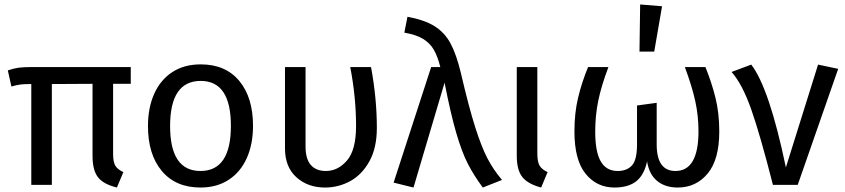

<svg xmlns="http://www.w3.org/2000/svg" viewBox="-20 -827 3780 859"><path d="M486 -452V-140Q486 -102 496 -85.5Q506 -69 532 -57L503 12Q442 -3 418 -34.5Q394 -66 394 -129V-452L212 -451V0H120V-451Q88 -451 72 -449Q56 -447 31 -440L15 -512Q41 -521 62.5 -524Q84 -527 122 -527H565V-452Z M1112 -264Q1112 -182 1084 -119.5Q1056 -57 1003 -22.5Q950 12 877 12Q766 12 704 -62Q642 -136 642 -263Q642 -345 670 -407.5Q698 -470 751 -504.5Q804 -539 878 -539Q989 -539 1050.5 -465Q1112 -391 1112 -264ZM741 -263Q741 -62 877 -62Q1013 -62 1013 -264Q1013 -465 878 -465Q741 -465 741 -263Z M1666 -255Q1666 -165 1632.5 -105Q1599 -45 1546.5 -16.5Q1494 12 1434 12Q1357 12 1306 -34Q1255 -80 1255 -163V-527H1347V-171Q1347 -116 1370.5 -89Q1394 -62 1438 -62Q1492 -62 1532.5 -109Q1573 -156 1573 -263Q1573 -392 1547 -527H1640Q1666 -386 1666 -255Z M2042 -500Q2078 -346 2106 -258Q2134 -170 2160.5 -119Q2187 -68 2226 -22L2140 12Q2100 -42 2073 -94.5Q2046 -147 2021 -233Q1996 -319 1969 -457L1830 12L1741 -10L1909 -527H1950Q1938 -575 1920.5 -605Q1903 -635 1872 -653.5Q1841 -672 1789 -681L1803 -752Q1879 -738 1924 -710Q1969 -682 1995.5 -633Q2022 -584 2042 -500Z M2384 -141Q2384 -103 2394 -86Q2404 -69 2430 -57L2401 12Q2341 -4 2316.5 -35.5Q2292 -67 2292 -130V-527H2384Z M3198 -239Q3198 -113 3146 -50.5Q3094 12 3012 12Q2956 12 2920 -17.5Q2884 -47 2875 -105Q2862 -44 2826.5 -16Q2791 12 2729 12Q2650 12 2600 -49.5Q2550 -111 2550 -239Q2550 -322 2566.5 -390.5Q2583 -459 2611 -527H2702Q2670 -442 2656.5 -376Q2643 -310 2643 -238Q2643 -147 2668 -104.5Q2693 -62 2743 -62Q2785 -62 2807.5 -87Q2830 -112 2830 -181V-355L2918 -367V-181Q2918 -62 3002 -62Q3105 -62 3105 -240Q3105 -309 3090.5 -375Q3076 -441 3044 -527H3136Q3164 -458 3181 -389.5Q3198 -321 3198 -239ZM2942 -799 2907 -596H2841L2844 -807Z M3496 -78 3640 -538 3730 -519 3549 0H3438Q3381 -224 3341 -337.5Q3301 -451 3253 -505L3341 -538Q3422 -433 3496 -78Z"/></svg>

Font: FiraGOUPP
Style: Medium
Weight: 400
Designer: bBox Type
Foundry: bBox Type GmbH
Version: Version 1.001